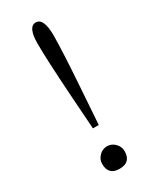

<svg xmlns="http://www.w3.org/2000/svg" viewBox="-189 -771 660 821"><g transform="rotate(-30 141.0 -361.0)"><path d="M129.9 -207 117.7 -384.8Q106 -564 106 -638.7Q106 -721.7 144 -721.7Q183.1 -721.7 183.1 -635.7Q183.1 -563.5 170.9 -384.8L158.7 -207ZM143.1 -110.8Q165.5 -110.8 181.6 -94.7Q198.7 -77.6 198.7 -55.2Q198.7 0 143.1 0Q87.9 0 87.9 -55.2Q87.9 -77.6 105 -94.7Q120.6 -110.8 143.1 -110.8Z"/></g></svg>

Font: I.Ming
Style: Regular
Weight: 400
Designer: Ichiten Fonts Project
Version: Version 5.10 Mar 24, 2018